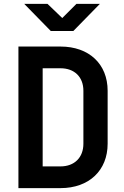

<svg xmlns="http://www.w3.org/2000/svg" viewBox="-20 -970 640 990"><path d="M242 -810H358L495 -950H374L301 -877L225 -950H105ZM75 0H292C439 0 535 -91 535 -229V-502C535 -640 439 -730 292 -730H75ZM200 -112V-618H292C364 -618 410 -573 410 -502V-229C410 -158 364 -112 292 -112Z"/></svg>

Font: JetBrains Mono
Style: Bold
Weight: 558
Monospace: yes
Designer: Philipp Nurullin, Konstantin Bulenkov
Foundry: JetBrains
Version: Version 2.305